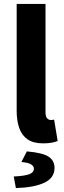

<svg xmlns="http://www.w3.org/2000/svg" viewBox="-20 -720 326 979"><path d="M200 11Q150 11 120.5 -9.5Q91 -30 78 -67.5Q65 -105 65 -155V-700H212V-149Q212 -125 220.5 -116.5Q229 -108 239 -108Q243 -108 246.5 -108.5Q250 -109 256 -110L274 -1Q262 4 243.5 7.5Q225 11 200 11ZM61 239 50 180Q109 177 131 167.5Q153 158 153 141Q153 127 138 118Q123 109 89 106L117 52Q198 59 228 79Q258 99 258 136Q258 187 206.5 211.5Q155 236 61 239Z"/></svg>

Font: Source Sans 3
Style: Bold
Weight: 700
Designer: Paul D. Hunt
Foundry: Adobe
Version: Version 3.052;hotconv 1.1.0;makeotfexe 2.6.0